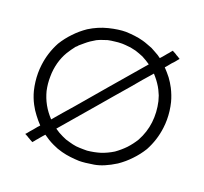

<svg xmlns="http://www.w3.org/2000/svg" viewBox="-126 -866 1093 1031"><g transform="rotate(20 420.0 -350.5)"><path d="M643.6 -648.4Q648.4 -654.3 654.3 -660.2Q659.2 -667 665 -672.9Q668.9 -677.7 672.9 -682.6Q677.7 -687.5 681.6 -692.4Q685.5 -697.3 688.5 -701.2Q692.4 -705.1 696.3 -710Q697.3 -709 699.2 -708Q700.2 -707 701.2 -706.1Q706.1 -704.1 710 -702.1Q713.9 -699.2 717.8 -697.3Q720.7 -695.3 723.6 -693.4Q726.6 -692.4 729.5 -690.4Q733.4 -688.5 737.3 -685.5Q741.2 -683.6 745.1 -680.7Q745.1 -680.7 745.1 -680.7Q743.2 -678.7 739.3 -673.8Q733.4 -666 726.6 -658.2Q719.7 -651.4 712.9 -643.6Q709 -637.7 704.1 -632.8Q699.2 -627 695.3 -622.1Q692.4 -619.1 690.4 -616.2Q688.5 -614.3 685.5 -611.3Q706.1 -589.8 723.6 -567.4Q740.2 -544.9 753.9 -518.6Q762.7 -501 769.5 -483.4Q776.4 -465.8 781.2 -447.3Q793 -399.4 793 -350.6Q793 -327.1 790 -303.7Q781.2 -231.4 746.1 -166Q722.7 -127.9 692.4 -96.7Q663.1 -65.4 626 -40Q560.5 1 507.8 9.8Q455.1 18.6 424.8 18.6Q398.4 17.6 374 14.6Q348.6 11.7 323.2 4.9Q308.6 1 294.9 -3.9Q281.2 -9.8 267.6 -15.6Q251 -23.4 236.3 -32.2Q221.7 -42 207 -51.8Q202.1 -45.9 196.3 -40Q191.4 -33.2 185.5 -27.3Q181.6 -22.5 177.7 -17.6Q172.9 -12.7 168.9 -7.8Q165 -2.9 162.1 1Q158.2 4.9 154.3 9.8Q153.3 8.8 152.3 7.8Q150.4 6.8 149.4 6.8Q144.5 3.9 140.6 2Q136.7 -1 132.8 -2.9Q129.9 -4.9 127 -5.9Q124 -7.8 121.1 -9.8Q117.2 -11.7 112.3 -14.6Q108.4 -16.6 104.5 -18.6Q104.5 -18.6 104.5 -19.5Q106.4 -21.5 110.4 -25.4Q117.2 -33.2 123 -41Q129.9 -48.8 136.7 -56.6Q140.6 -62.5 145.5 -67.4Q150.4 -72.3 154.3 -78.1Q157.2 -81.1 159.2 -83Q161.1 -85.9 164.1 -88.9Q143.6 -110.4 127 -132.8Q109.4 -155.3 95.7 -181.6Q86.9 -198.2 80.1 -215.8Q73.2 -233.4 68.4 -252Q56.6 -300.8 56.6 -349.6Q56.6 -373 59.6 -396.5Q68.4 -468.8 103.5 -534.2Q127 -572.3 157.2 -603.5Q186.5 -634.8 223.6 -660.2Q273.4 -691.4 328.1 -705.1Q383.8 -718.8 424.8 -718.8Q451.2 -717.8 475.6 -714.8Q501 -711.9 525.4 -705.1Q540 -701.2 554.7 -695.3Q568.4 -690.4 583 -684.6Q593.8 -678.7 604.5 -672.9Q616.2 -666 627 -660.2Q632.8 -655.3 636.7 -653.3Q639.6 -651.4 643.6 -648.4ZM424.8 -652.3Q405.3 -652.3 385.7 -649.4Q366.2 -647.5 347.7 -643.6Q332 -638.7 318.4 -633.8Q303.7 -628.9 290 -622.1Q258.8 -604.5 236.3 -585Q212.9 -565.4 210.9 -563.5Q208 -560.5 205.1 -556.6Q202.1 -553.7 198.2 -550.8Q188.5 -539.1 180.7 -527.3Q171.9 -514.6 164.1 -502Q154.3 -485.4 147.5 -468.8Q140.6 -452.1 135.7 -434.6Q125 -394.5 125 -354.5Q124 -314.5 132.8 -274.4Q137.7 -255.9 144.5 -238.3Q151.4 -220.7 161.1 -203.1Q170.9 -185.5 182.6 -169.9Q194.3 -154.3 208 -139.6Q230.5 -166 253.9 -193.4Q277.3 -220.7 300.8 -247.1Q334 -287.1 368.2 -326.2Q401.4 -365.2 435.5 -405.3Q476.6 -453.1 517.6 -501Q558.6 -548.8 599.6 -596.7Q588.9 -604.5 577.1 -611.3Q565.4 -618.2 552.7 -625Q542 -629.9 530.3 -633.8Q519.5 -637.7 507.8 -641.6Q492.2 -645.5 476.6 -648.4Q461.9 -650.4 446.3 -651.4Q433.6 -652.3 430.7 -652.3Q428.7 -652.3 424.8 -652.3ZM642.6 -559.6Q619.1 -532.2 595.7 -505.9Q572.3 -478.5 549.8 -451.2Q515.6 -412.1 482.4 -373Q448.2 -333 415 -293.9Q374 -246.1 333 -198.2Q292 -150.4 251 -102.5Q261.7 -94.7 273.4 -87.9Q285.2 -81.1 297.9 -75.2Q308.6 -70.3 320.3 -65.4Q332 -61.5 343.8 -58.6Q363.3 -52.7 383.8 -49.8Q404.3 -47.9 424.8 -47.9Q430.7 -47.9 435.5 -47.9Q441.4 -47.9 446.3 -47.9Q485.4 -51.8 520.5 -62.5Q555.7 -74.2 588.9 -94.7Q619.1 -116.2 643.6 -141.6Q668 -168 686.5 -198.2Q715.8 -252 722.7 -310.5Q729.5 -369.1 715.8 -428.7Q711.9 -443.4 707 -458Q701.2 -471.7 694.3 -486.3Q686.5 -502 675.8 -517.6Q666 -532.2 654.3 -545.9Q649.4 -551.8 647.5 -553.7Q645.5 -556.6 642.6 -559.6Z"/></g></svg>

Font: LeFont
Style: Light
Weight: 300
Designer: Leryon MEDIA
Version: Version 1.0